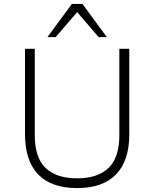

<svg xmlns="http://www.w3.org/2000/svg" viewBox="-20 -955 790 983"><path d="M375 8Q243 8 175.5 -62Q108 -132 108 -268V-705H158V-263Q158 -148 213.5 -95Q269 -42 375 -42Q480 -42 535.5 -95Q591 -148 591 -263V-705H642V-268Q642 -132 574 -62Q506 8 375 8ZM223 -765 348 -935H402L527 -765H485L375 -893L265 -765Z"/></svg>

Font: Nunito Sans 7pt ExtraLight
Style: Regular
Weight: 250
Designer: Vernon Adams
Foundry: Vernon Adams
Version: Version 3.101;gftools[0.9.27]